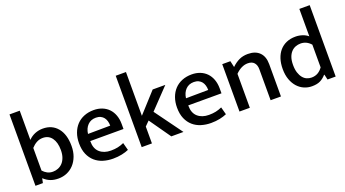

<svg xmlns="http://www.w3.org/2000/svg" viewBox="-55 -1249 3233 1797"><g transform="rotate(-20 1561.5 -350.5)"><path d="M512 -236Q512 -179 495 -133.5Q478 -88 448.5 -56Q419 -24 379.5 -7Q340 10 295 10Q249 10 215 -3.5Q181 -17 152 -44H150L141 0H67V-711H169V-420Q198 -450 235 -465Q272 -480 313 -480Q405 -480 458.5 -415.5Q512 -351 512 -236ZM405 -234Q405 -310 373 -354Q341 -398 284 -398Q249 -398 220.5 -382Q192 -366 169 -340V-115Q187 -94 211.5 -81Q236 -68 267 -68Q294 -68 319 -78Q344 -88 363 -108Q382 -128 393.5 -159.5Q405 -191 405 -234Z M1023 -218H692V-214Q692 -142 734 -105Q776 -68 845 -68Q883 -68 913.5 -74.5Q944 -81 975 -95L995 -20Q966 -7 926 1.5Q886 10 838 10Q787 10 741 -4Q695 -18 660.5 -48Q626 -78 606 -124Q586 -170 586 -234Q586 -289 602.5 -334.5Q619 -380 649.5 -412.5Q680 -445 723.5 -462.5Q767 -480 820 -480Q866 -480 903.5 -465Q941 -450 967.5 -422.5Q994 -395 1008.5 -355.5Q1023 -316 1023 -268ZM917 -290Q917 -314 911 -335Q905 -356 893 -371.5Q881 -387 861.5 -396.5Q842 -406 815 -406Q765 -406 733.5 -374Q702 -342 695 -288Z M1227 -168V0H1125V-711H1227V-275L1406 -472H1532L1342 -273L1541 0H1420L1271 -212Z M1999 -218H1668V-214Q1668 -142 1710 -105Q1752 -68 1821 -68Q1859 -68 1889.5 -74.5Q1920 -81 1951 -95L1971 -20Q1942 -7 1902 1.5Q1862 10 1814 10Q1763 10 1717 -4Q1671 -18 1636.5 -48Q1602 -78 1582 -124Q1562 -170 1562 -234Q1562 -289 1578.5 -334.5Q1595 -380 1625.5 -412.5Q1656 -445 1699.5 -462.5Q1743 -480 1796 -480Q1842 -480 1879.5 -465Q1917 -450 1943.5 -422.5Q1970 -395 1984.5 -355.5Q1999 -316 1999 -268ZM1893 -290Q1893 -314 1887 -335Q1881 -356 1869 -371.5Q1857 -387 1837.5 -396.5Q1818 -406 1791 -406Q1741 -406 1709.5 -374Q1678 -342 1671 -288Z M2202 0H2099V-472H2180L2194 -409Q2229 -443 2267.5 -461.5Q2306 -480 2355 -480Q2430 -480 2471 -439Q2512 -398 2512 -322V0H2409V-309Q2409 -350 2388 -374Q2367 -398 2325 -398Q2293 -398 2261.5 -382.5Q2230 -367 2202 -338Z M2954 -711H3057V0H2976L2964 -52H2960Q2934 -22 2902 -6Q2870 10 2819 10Q2779 10 2742.5 -5.5Q2706 -21 2677.5 -52Q2649 -83 2632 -129Q2615 -175 2615 -235Q2615 -291 2629.5 -336Q2644 -381 2671.5 -413Q2699 -445 2739 -462.5Q2779 -480 2830 -480Q2865 -480 2898 -469Q2931 -458 2954 -438ZM2954 -355Q2912 -403 2853 -403Q2827 -403 2803 -394Q2779 -385 2760 -365Q2741 -345 2730 -314Q2719 -283 2719 -238Q2719 -193 2729.5 -161Q2740 -129 2757 -108Q2774 -87 2796.5 -77.5Q2819 -68 2843 -68Q2879 -68 2906.5 -84Q2934 -100 2954 -129Z"/></g></svg>

Font: Mukta Vaani Medium
Style: Regular
Weight: 500
Designer: Noopur Datye, Girish Dalvi, Yashodeep Gholap, Pallavi Karambelkar
Foundry: Ek Type
Version: Version 2.538;PS 1.000;hotconv 16.6.51;makeotf.lib2.5.65220;